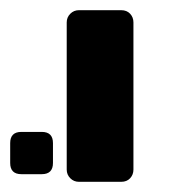

<svg xmlns="http://www.w3.org/2000/svg" viewBox="-22 -591 345 377"><path d="M133 -234Q123 -234 116 -241Q109 -248 109 -258V-547Q109 -557 116 -564Q123 -571 133 -571H216Q227 -571 233.5 -564Q240 -557 240 -547V-258Q240 -248 233.5 -241Q227 -234 216 -234ZM20 -249Q-2 -249 -2 -271V-310Q-2 -332 20 -332H60Q82 -332 82 -310V-271Q82 -249 60 -249Z"/></svg>

Font: Rubik Medium
Style: Regular
Weight: 500
Designer: Hubert and Fischer
Foundry: Hubert and Fischer
Version: Version 2.300; ttfautohint (v1.8.4.7-5d5b);gftools[0.9.30]